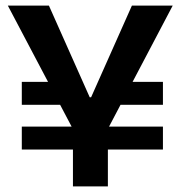

<svg xmlns="http://www.w3.org/2000/svg" viewBox="-20 -673 647 687"><path d="M58 -138V-220H563V-138ZM58 -298V-380H243V-298ZM380 -298V-380H563V-298ZM241 -6V-211L8 -653H155L301 -325H306L452 -653H598L366 -212V-6Z"/></svg>

Font: Bricolage Grotesque 18pt SemiBold
Style: Regular
Weight: 600
Version: Version 1.001;gftools[0.9.33.dev8+g029e19f]